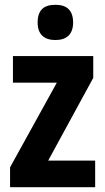

<svg xmlns="http://www.w3.org/2000/svg" viewBox="-20 -781 439 801"><path d="M211 -761C163 -761 137 -739 137 -687C137 -637 165 -614 211 -614C257 -614 285 -637 285 -687C285 -738 259 -761 211 -761ZM377 0V-111H181L369 -456V-547H34V-436H217L22 -83V0Z"/></svg>

Font: Noto Sans Devanagari Condensed
Style: Bold
Weight: 700
Width: 3
Designer: Jelle Bosma - Monotype Design Team
Foundry: Monotype Imaging Inc.
Version: Version 2.004